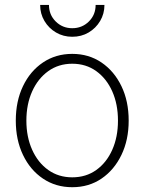

<svg xmlns="http://www.w3.org/2000/svg" viewBox="-20 -759 593 789"><path d="M276.9 10.3Q209 10.3 156.5 -25.1Q104 -60.5 74.5 -122.3Q44.9 -184.1 44.9 -263.2Q44.9 -343.3 74.5 -405Q104 -466.8 156.5 -502.2Q209 -537.6 276.9 -537.6Q344.7 -537.6 397 -502.2Q449.2 -466.8 479 -405Q508.8 -343.3 508.8 -263.2Q508.8 -184.1 479 -122.3Q449.2 -60.5 397.2 -25.1Q345.2 10.3 276.9 10.3ZM276.9 -30.3Q333.5 -30.3 375.7 -60.5Q418 -90.8 441.4 -143.6Q464.8 -196.3 464.8 -263.2Q464.8 -330.6 441.4 -383.3Q418 -436 375.7 -466.6Q333.5 -497.1 276.9 -497.1Q220.7 -497.1 178.2 -466.6Q135.7 -436 112.1 -383.3Q88.4 -330.6 88.4 -263.2Q88.4 -196.3 112.1 -143.6Q135.7 -90.8 178.2 -60.5Q220.7 -30.3 276.9 -30.3ZM276.9 -607.9Q240.2 -607.9 210.2 -625.5Q180.2 -643.1 162.6 -672.9Q145 -702.6 145 -738.8H181.2Q181.2 -698.2 209 -670.7Q236.8 -643.1 276.9 -643.1Q317.4 -643.1 345.2 -670.7Q373 -698.2 373 -738.8H409.2Q409.2 -702.6 391.6 -672.9Q374 -643.1 344.2 -625.5Q314.5 -607.9 276.9 -607.9Z"/></svg>

Font: Inter 24pt ExtraLight
Style: Regular
Weight: 250
Designer: Rasmus Andersson
Foundry: rsms
Version: Version 4.001;git-66647c0bb